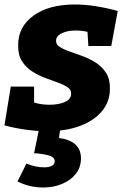

<svg xmlns="http://www.w3.org/2000/svg" viewBox="-24 -571 562 856"><path d="M185 14Q139 14 90 7Q41 0 -4 -12L24 -185H128V-114Q159 -104 197 -104Q238 -104 265.5 -116.5Q293 -129 293 -153Q294 -171 276.5 -182.5Q259 -194 232 -203.5Q205 -213 175 -224.5Q145 -236 118 -253.5Q91 -271 73.5 -299Q56 -327 57 -370Q57 -452 125.5 -501.5Q194 -551 310 -551Q355 -551 405 -543Q455 -535 501 -522L472 -366H370L366 -429Q341 -435 313 -435Q276 -435 251 -422.5Q226 -410 226 -390Q225 -373 242 -362Q259 -351 286.5 -341.5Q314 -332 345 -320.5Q376 -309 404 -291Q432 -273 449.5 -245Q467 -217 466 -175Q466 -119 431.5 -76.5Q397 -34 334 -10Q271 14 185 14ZM168 265Q140 265 111 258.5Q82 252 54 238L94 158Q133 175 173 175Q193 175 206.5 168.5Q220 162 220 148Q220 129 191.5 121.5Q163 114 128 112L151 0H245L239 44Q289 51 313 74Q337 97 337 135Q337 175 314 204Q291 233 252.5 249Q214 265 168 265Z"/></svg>

Font: Bitter ExtraBold
Style: Italic
Weight: 800
Italic angle: -9°
Designer: Sol Matas, and Bitter project Authors
Foundry: Sol Matas
Version: Version 2.001